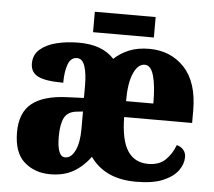

<svg xmlns="http://www.w3.org/2000/svg" viewBox="-50 -740 897 805"><g transform="rotate(5 398.0 -337.5)"><path d="M189 10Q124 10 80 -29Q36 -68 36 -154Q36 -236 84.5 -275Q133 -314 231 -318L303 -321V-374Q303 -423 293 -454Q283 -485 260 -485Q233 -485 222 -454Q211 -423 211 -377Q136 -377 104.5 -393Q73 -409 73 -446Q73 -483 99.5 -506Q126 -529 169 -539.5Q212 -550 262 -550Q361 -550 411 -495Q437 -520 473.5 -535Q510 -550 558 -550Q649 -550 706.5 -488.5Q764 -427 764 -308V-256H478Q479 -159 508.5 -114Q538 -69 595 -69Q641 -69 667.5 -94.5Q694 -120 708 -158Q725 -154 736 -141.5Q747 -129 747 -111Q747 -82 727.5 -54.5Q708 -27 665 -8.5Q622 10 551 10Q484 10 436 -12.5Q388 -35 358 -78Q328 -37 287.5 -13.5Q247 10 189 10ZM595 -323Q595 -398 583 -440Q571 -482 545 -482Q517 -482 498.5 -441.5Q480 -401 480 -323ZM246 -66Q272 -66 288 -100Q304 -134 304 -191V-264L277 -261Q240 -257 226 -230Q212 -203 212 -151Q212 -66 246 -66ZM317 -599V-685H573V-599Z"/></g></svg>

Font: Noto Serif Condensed Black
Style: Regular
Weight: 900
Width: 3
Designer: Monotype Design Team
Foundry: Monotype Imaging Inc.
Version: Version 2.015; ttfautohint (v1.8.4.7-5d5b)